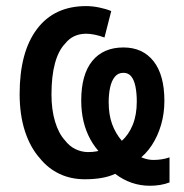

<svg xmlns="http://www.w3.org/2000/svg" viewBox="-20 -570 594 621"><path d="M464.8 30.8Q403.3 30.8 352.5 -7.8Q334 1 309.3 5.4Q284.7 9.8 254.4 9.8Q209 9.8 172.1 -7.8Q135.3 -25.4 109.4 -57.6Q78.1 -92.3 60.8 -145.3Q43.5 -198.2 43.5 -266.1Q43.5 -401.4 99.4 -475.8Q155.3 -550.3 258.8 -550.3Q278.3 -550.3 300.3 -545.9Q322.3 -541.5 339.8 -534.2L317.9 -448.7Q300.3 -455.1 285.6 -458Q271 -460.9 258.8 -460.9Q237.8 -460.9 220.7 -453.1Q203.6 -445.3 190.4 -428.7Q168.9 -406.2 157.7 -365Q146.5 -323.7 146.5 -264.6Q146.5 -215.3 158 -177Q169.4 -138.7 189.9 -116.2Q204.1 -97.7 223.1 -88.1Q242.2 -78.6 263.7 -78.1Q279.3 -78.1 291.7 -80.3Q304.2 -82.5 313.5 -87.4L308.1 -71.3Q287.1 -92.3 272.5 -118.9Q257.8 -145.5 250.2 -177.2Q242.7 -209 242.7 -244.6Q242.7 -328.6 278.3 -372.6Q314 -416.5 379.4 -416.5Q441.4 -416.5 476.6 -372.1Q511.7 -327.6 511.7 -243.7Q511.7 -203.1 501 -166.3Q490.2 -129.4 470.9 -100.1Q451.7 -70.8 424.8 -51.8L423.3 -70.3Q429.7 -63.5 445.3 -58.1Q460.9 -52.7 476.6 -52.7Q489.7 -52.7 502.7 -54.7Q515.6 -56.6 528.3 -61V20Q500.5 30.8 464.8 30.8ZM374 -114.7Q396 -133.8 409.2 -166Q422.4 -198.2 422.4 -241.7Q422.4 -268.6 418.2 -289.6Q414.1 -310.5 404.8 -322.5Q395.5 -334.5 378.9 -334.5Q361.8 -334.5 351.3 -321.5Q340.8 -308.6 336.2 -287.1Q331.5 -265.6 331.5 -239.7Q331.5 -199.2 342.5 -168.9Q353.5 -138.7 374 -114.7Z"/></svg>

Font: Open Sans
Style: Regular
Weight: 600
Width: 3
Foundry: Ascender Corporation
Version: Version 1.000